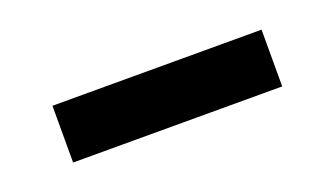

<svg xmlns="http://www.w3.org/2000/svg" viewBox="-28 -411 526 302"><g transform="rotate(-20 235.5 -260.5)"><path d="M60 -212.5V-307.5H410V-212.5Z"/></g></svg>

Font: Now Medium
Style: Regular
Weight: 500
Designer: Alfredo Marco Pradil
Foundry: Alfredo Marco Pradil
Version: Version 1.002;PS 001.002;hotconv 1.0.88;makeotf.lib2.5.64775